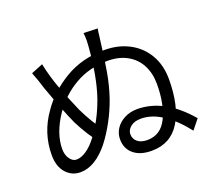

<svg xmlns="http://www.w3.org/2000/svg" viewBox="-132 -956 1264 1142"><g transform="rotate(-20 500.0 -384.5)"><path d="M584 -739 579 -701Q567 -600 553 -518.5Q539 -437 513 -361Q489 -293 455 -230.5Q421 -168 382 -118Q341 -67 295.5 -39Q250 -11 202 -11Q148 -11 111.5 -52Q75 -93 75 -165Q75 -305 158 -421Q221 -514 330.5 -580Q440 -646 584 -646Q670 -646 738.5 -610Q807 -574 846 -507.5Q885 -441 885 -352Q885 -181 824.5 -83.5Q764 14 644 14Q572 14 530.5 -20.5Q489 -55 489 -115Q489 -151 509 -181.5Q529 -212 565 -230.5Q601 -249 645 -249Q818 -249 966 -75L917 -14Q780 -188 647 -188Q605 -188 581 -168Q557 -148 557 -122Q557 -92 579.5 -73.5Q602 -55 641 -55Q727 -55 767.5 -139Q808 -223 808 -349Q808 -417 781 -469Q754 -521 702 -550Q650 -579 579 -579Q464 -579 371.5 -526Q279 -473 218 -383Q146 -276 146 -177Q146 -140 164 -115Q182 -90 205 -90Q235 -90 268.5 -112.5Q302 -135 334 -177Q401 -265 444 -385Q488 -512 502 -700Q504 -730 504 -737Q504 -758 501 -783L590 -780Q586 -762 584 -739ZM321 -363Q368 -266 419 -202L372 -141Q318 -204 268 -303Q227 -393 168 -559Q153 -610 132 -663L206 -693Q224 -607 254.5 -526Q285 -445 321 -363Z"/></g></svg>

Font: Merged Yaku Han JP
Style: Regular
Weight: 400
Designer: Ryoko NISHIZUKA 西塚涼子 (kana, bopomofo & ideographs); Paul D. Hunt (Latin, Greek & Cyrillic); Sandoll Communications 산돌커뮤니
Foundry: Adobe
Version: Version 2.004